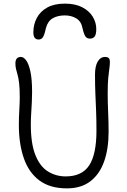

<svg xmlns="http://www.w3.org/2000/svg" viewBox="-20 -1026 703 1059"><path d="M349 13Q256 13 197.5 -30.5Q139 -74 111.5 -153Q84 -232 84 -337Q84 -378 86.5 -419.5Q89 -461 89 -489Q89 -537 85.5 -566.5Q82 -596 77 -613.5Q72 -631 68.5 -645Q65 -659 65 -676Q65 -695 73 -703.5Q81 -712 95 -712Q110 -712 124 -693.5Q138 -675 147.5 -632.5Q157 -590 157 -518Q157 -492 155.5 -461.5Q154 -431 152 -399.5Q150 -368 150 -339Q150 -233 175.5 -170Q201 -107 245 -80Q289 -53 342 -53Q432 -53 472 -114Q512 -175 512 -305Q512 -367 510 -415Q508 -463 506 -510Q504 -557 504 -615Q504 -661 519 -686.5Q534 -712 560 -712Q572 -712 579 -706.5Q586 -701 586 -684Q586 -666 583 -646.5Q580 -627 577 -596Q574 -565 574 -511Q574 -459 576.5 -406Q579 -353 579 -298Q579 -206 554.5 -136Q530 -66 479 -26.5Q428 13 349 13ZM338 -1006Q395 -1006 433.5 -986Q472 -966 491.5 -934Q511 -902 511 -866Q511 -836 502 -824.5Q493 -813 476 -813Q460 -813 451.5 -824.5Q443 -836 435 -871Q428 -908 401 -924.5Q374 -941 337 -941Q298 -941 270.5 -925Q243 -909 233 -870Q225 -833 216.5 -820.5Q208 -808 193 -808Q179 -808 171.5 -817.5Q164 -827 164 -848Q164 -891 183 -927Q202 -963 240.5 -984.5Q279 -1006 338 -1006Z"/></svg>

Font: Shantell Sans Light
Style: Regular
Weight: 300
Designer: Stephen Nixon, Anya Danilova, Shantell Martin
Foundry: Arrow Type
Version: Version 1.011;[c5ecc13dd]